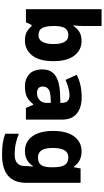

<svg xmlns="http://www.w3.org/2000/svg" viewBox="424 -1318 1040 1929"><g transform="rotate(90 944.5 -353.0)"><path d="M241 -678Q241 -648 239 -619.5Q237 -591 234 -571H241Q262 -605 298 -628.5Q334 -652 392 -652Q481 -652 537.5 -580Q594 -508 594 -369Q594 -228 536.5 -155.5Q479 -83 387 -83Q328 -83 295 -104Q262 -125 241 -150H230L203 -93H72V-853H241ZM334 -519Q284 -519 263 -486.5Q242 -454 241 -387V-366Q241 -294 261.5 -256.5Q282 -219 336 -219Q376 -219 399 -258Q422 -297 422 -371Q422 -519 334 -519Z M956 -653Q1063 -653 1122 -603Q1181 -553 1181 -457V-93H1064L1031 -167H1027Q992 -122 953 -102.5Q914 -83 846 -83Q773 -83 725 -126Q677 -169 677 -259Q677 -346 738.5 -388.5Q800 -431 919 -436L1013 -439V-455Q1013 -495 992.5 -513Q972 -531 936 -531Q900 -531 861 -519.5Q822 -508 782 -491L731 -603Q776 -627 833 -640Q890 -653 956 -653ZM962 -341Q899 -339 874 -318.5Q849 -298 849 -263Q849 -232 867 -218Q885 -204 913 -204Q955 -204 984 -229.5Q1013 -255 1013 -299V-343Z M1500 -652Q1554 -652 1592 -631Q1630 -610 1655 -573H1659L1672 -642H1816V-92Q1816 25 1745.5 86Q1675 147 1533 147Q1471 147 1421 140Q1371 133 1323 115V-22Q1374 -1 1423 9.5Q1472 20 1533 20Q1648 20 1648 -85V-96Q1648 -110 1649.5 -128.5Q1651 -147 1653 -164H1648Q1624 -125 1586.5 -104Q1549 -83 1497 -83Q1404 -83 1349.5 -157Q1295 -231 1295 -367Q1295 -504 1350.5 -578Q1406 -652 1500 -652ZM1559 -519Q1466 -519 1466 -364Q1466 -287 1489.5 -250.5Q1513 -214 1561 -214Q1614 -214 1637 -245Q1660 -276 1660 -347V-368Q1660 -445 1637.5 -482Q1615 -519 1559 -519Z"/></g></svg>

Font: Noto Sans Telugu UI ExtraBold
Style: Regular
Weight: 800
Designer: Jelle Bosma - Monotype Design Team
Foundry: Monotype Imaging Inc.
Version: Version 2.005; ttfautohint (v1.8.4.7-5d5b)